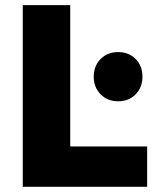

<svg xmlns="http://www.w3.org/2000/svg" viewBox="-20 -721 603 741"><path d="M67.9 0ZM67.9 -701.2H251V-155.8H547.9V0H67.9ZM341.8 -330.1ZM529.8 -424.8Q529.8 -383.8 503.4 -356.9Q477.1 -330.1 436 -330.1Q395 -330.1 368.4 -356.9Q341.8 -383.8 341.8 -424.8Q341.8 -466.8 368.4 -493.4Q395 -520 436 -520Q477.1 -520 503.4 -493.4Q529.8 -466.8 529.8 -424.8Z"/></svg>

Font: Argentum Sans
Style: Bold
Weight: 700
Designer: Julieta Ulanovsky (Modified by Cristiano Sobral)
Foundry: Julieta Ulanovsky
Version: Version 1.000; ttfautohint (v1.5.65-e2d9)